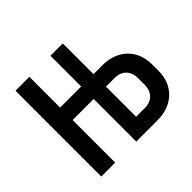

<svg xmlns="http://www.w3.org/2000/svg" viewBox="-135 -710 870 870"><g transform="rotate(-45 300.0 -275.0)"><path d="M59 0H148V-273H283V0H420C516 0 581 -62 581 -154V-197C581 -291 516 -353 419 -353H362V-550H283V-353H148V-550H59ZM362 -80V-273H419C464 -273 492 -243 492 -198V-154C492 -110 464 -80 419 -80Z"/></g></svg>

Font: JetBrains Mono Medium
Style: Regular
Weight: 436
Monospace: yes
Designer: Philipp Nurullin, Konstantin Bulenkov
Foundry: JetBrains
Version: Version 2.305